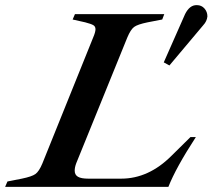

<svg xmlns="http://www.w3.org/2000/svg" viewBox="-77 -728 828 748"><path d="M-48 -21 8 -32Q47 -40 61 -50Q75 -60 88 -91L286 -582Q295 -603 295 -614Q295 -625 286.5 -630Q278 -635 255 -641L206 -652L215 -673H563L555 -652L498 -641Q459 -633 445.5 -623Q432 -613 419 -582L220 -92Q214 -76 214 -63Q214 -47 226.5 -39.5Q239 -32 267 -32H395Q502 -32 591 -121L665 -194H686Q608 -74 579 0H-57ZM561 -485 644 -673Q662 -709 690 -708Q708 -708 719.5 -695Q731 -682 731 -664Q729 -645 715 -630L583 -473Z"/></svg>

Font: Ibarra Real Nova SemiBold
Style: Italic
Weight: 600
Italic angle: -22°
Designer: Jose Maria Ribagorda & Octavio Pardo
Foundry: Octavio Pardo
Version: Version 1.014